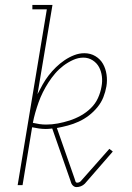

<svg xmlns="http://www.w3.org/2000/svg" viewBox="-20 -755 540 783"><path d="M292 8Q286 8 281.5 5Q277 2 274 -2Q271 -6 269.5 -11.5Q268 -17 266 -22L193 -231Q186 -230 179.5 -229.5Q173 -229 167 -229Q153 -229 139 -231Q125 -233 111 -236L72 0H52L171 -717H112V-735H194L133 -371Q143 -391 154 -410.5Q165 -430 178.5 -447.5Q192 -465 208.5 -481Q225 -497 243.5 -509.5Q262 -522 282.5 -530Q303 -538 324 -538Q349 -538 369 -526Q389 -514 400 -494.5Q411 -475 414.5 -451Q418 -427 414 -403Q410 -380 401.5 -358.5Q393 -337 377.5 -318Q362 -299 342.5 -284Q323 -269 301 -259Q279 -249 256.5 -243Q234 -237 212 -233L284 -27Q286 -22 287.5 -16Q289 -10 295 -10Q299 -10 303.5 -12Q308 -14 311 -18L426 -148L440 -137L326 -6Q319 1 310 4.5Q301 8 292 8ZM168 -247Q192 -247 216 -251.5Q240 -256 263.5 -263.5Q287 -271 309.5 -283.5Q332 -296 350.5 -314Q369 -332 379.5 -355Q390 -378 394 -402Q398 -423 395.5 -443.5Q393 -464 384 -481Q375 -498 358 -509Q341 -520 320 -520Q299 -520 278 -510.5Q257 -501 238.5 -487Q220 -473 205 -455.5Q190 -438 177.5 -418.5Q165 -399 155 -379Q145 -359 137.5 -338Q130 -317 124 -296Q118 -275 114 -254Q127 -251 140.5 -249Q154 -247 168 -247Z"/></svg>

Font: Iosevka Slab Thin
Style: Italic
Weight: 100
Italic angle: -9°
Monospace: yes
Designer: Belleve Invis
Foundry: Belleve Invis
Version: Version 11.1.1; ttfautohint (v1.8.3)